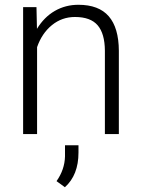

<svg xmlns="http://www.w3.org/2000/svg" viewBox="-20 -558 589 799"><path d="M131.8 -528.3 133.8 -438Q163.6 -486.8 208 -512.5Q252.4 -538.1 306.2 -538.1Q391.1 -538.1 432.6 -490.2Q474.1 -442.4 474.6 -346.7V0H416.5V-347.2Q416 -418 386.5 -452.6Q356.9 -487.3 292 -487.3Q237.8 -487.3 196 -453.4Q154.3 -419.4 134.3 -361.8V0H76.2V-528.3ZM250 221.2 215.3 195.8Q249 147.9 250.5 93.3V46.4H306.6V77.1Q306.6 170.4 250 221.2Z"/></svg>

Font: SteelSelectRoboto
Style: Regular
Weight: 300
Designer: Google
Version: Version 2.137; 2017